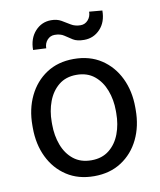

<svg xmlns="http://www.w3.org/2000/svg" viewBox="-84 -807 738 884"><g transform="rotate(-10 285.0 -365.0)"><path d="M44.9 -258.3V-269.5Q44.9 -345.7 74.2 -406.5Q103.5 -467.3 157.2 -502.7Q210.9 -538.1 284.7 -538.1Q359.4 -538.1 413.3 -502.7Q467.3 -467.3 496.6 -406.5Q525.9 -345.7 525.9 -269.5V-258.3Q525.9 -181.6 496.6 -121.1Q467.3 -60.5 413.3 -25.4Q359.4 9.8 285.6 9.8Q211.4 9.8 157.5 -25.4Q103.5 -60.5 74.2 -121.1Q44.9 -181.6 44.9 -258.3ZM135.3 -269.5V-258.3Q135.3 -206.1 151.9 -161.9Q168.5 -117.7 201.9 -91.1Q235.4 -64.5 285.6 -64.5Q335 -64.5 368.4 -91.1Q401.9 -117.7 418.5 -161.9Q435.1 -206.1 435.1 -258.3V-269.5Q435.1 -321.3 418.2 -365.5Q401.4 -409.7 368.2 -436.8Q335 -463.9 284.7 -463.9Q234.9 -463.9 201.7 -436.8Q168.5 -409.7 151.9 -365.5Q135.3 -321.3 135.3 -269.5ZM393.1 -740.2 454.1 -734.9Q454.1 -681.2 423.6 -648.7Q393.1 -616.2 348.6 -616.2Q315.4 -616.2 296.9 -627.9Q278.3 -639.6 261.5 -651.1Q244.6 -662.6 217.8 -662.6Q197.3 -662.6 183.3 -647Q169.4 -631.3 169.4 -608.4L108.4 -611.3Q108.4 -665 138.7 -698.5Q168.9 -731.9 213.4 -731.9Q241.2 -731.9 260.7 -720.5Q280.3 -709 299.3 -697.3Q318.4 -685.5 344.2 -685.5Q364.7 -685.5 378.9 -701.4Q393.1 -717.3 393.1 -740.2Z"/></g></svg>

Font: RobotoDEMO
Style: Regular
Weight: 400
Designer: Christian Robertson
Foundry: Google
Version: Version 2.136